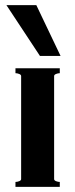

<svg xmlns="http://www.w3.org/2000/svg" viewBox="-20 -725 292 745"><path d="M135 -508 5 -705H121L215 -508ZM40 -441V-460H212V-441Q205 -441 197.5 -438Q190 -435 190 -430V-30Q190 -25 197.5 -22Q205 -19 212 -19V0H40V-19Q47 -19 54.5 -22Q62 -25 62 -30V-430Q62 -435 54.5 -438Q47 -441 40 -441Z"/></svg>

Font: Aoboshi One
Style: Regular
Weight: 400
Designer: IKIMOJI
Foundry: Natsumi Matsuba
Version: Version 1.000; ttfautohint (v1.8.3)